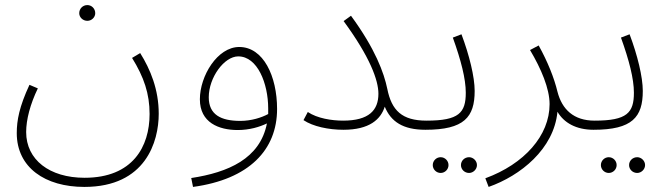

<svg xmlns="http://www.w3.org/2000/svg" viewBox="-20 -506 2632 756"><path d="M324 -424C341 -424 355 -438 355 -454C355 -472 341 -486 324 -486C306 -486 292 -472 292 -454C292 -438 306 -424 324 -424Z M46 18C46 154 158 230 312 230C554 230 605 51 605 -58C605 -154 572 -233 532 -297L500 -278C547 -202 569 -137 569 -57C569 71 503 194 313 194C175 194 83 123 83 14C83 -35 99 -96 129 -158L96 -172C56 -86 46 -32 46 18Z M740 230C961 200 1071 84 1071 -77C1071 -206 1017 -321 922 -321C836 -321 767 -207 767 -115C767 -23 842 6 916 6C962 6 1002 -6 1031 -20C1004 119 878 173 733 195ZM802 -123C802 -201 863 -284 918 -284C994 -284 1036 -177 1036 -79C1036 -72 1036 -64 1036 -57C1010 -43 970 -30 926 -30C849 -30 802 -55 802 -123Z M1331 -31C1286 -31 1229 -40 1192 -65L1175 -33C1212 -8 1274 5 1332 5C1435 5 1479 -36 1495 -86C1519 -27 1567 5 1655 5C1667 5 1676 -5 1676 -14C1676 -23 1671 -31 1659 -31C1563 -31 1522 -71 1505 -156C1492 -219 1458 -313 1362 -444L1333 -423C1437 -281 1470 -190 1470 -137C1470 -72 1433 -31 1331 -31Z M1827 175C1843 175 1858 161 1858 144C1858 127 1843 113 1827 113C1809 113 1795 127 1795 144C1795 161 1809 175 1827 175ZM1715 175C1732 175 1746 161 1746 144C1746 127 1732 113 1715 113C1698 113 1684 127 1684 144C1684 161 1698 175 1715 175Z M1655 5C1808 5 1849 -45 1849 -148C1849 -203 1828 -289 1797 -371L1763 -358C1795 -269 1814 -196 1814 -141C1814 -62 1787 -31 1660 -31Z M1904 230C2029 186 2161 81 2175 -66C2200 -23 2248 5 2317 5C2329 5 2338 -5 2338 -14C2338 -23 2333 -31 2321 -31C2239 -31 2193 -75 2175 -145C2162 -199 2137 -262 2101 -327L2067 -309C2111 -235 2144 -157 2144 -96C2144 28 2044 140 1891 196Z M2489 175C2505 175 2520 161 2520 144C2520 127 2505 113 2489 113C2471 113 2457 127 2457 144C2457 161 2471 175 2489 175ZM2377 175C2394 175 2408 161 2408 144C2408 127 2394 113 2377 113C2360 113 2346 127 2346 144C2346 161 2360 175 2377 175Z M2317 5C2470 5 2511 -45 2511 -148C2511 -203 2490 -289 2459 -371L2425 -358C2457 -269 2476 -196 2476 -141C2476 -62 2449 -31 2322 -31Z"/></svg>

Font: Noto Sans Arabic ExtLt
Style: Regular
Weight: 200
Designer: Monotype Design Team, Nadine Chahine, Nizar Qandah and Khaled Hosny
Foundry: Monotype Imaging Inc.
Version: Version 2.012